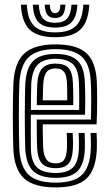

<svg xmlns="http://www.w3.org/2000/svg" viewBox="-20 -801 471 830"><path d="M221.8 9.2Q127.2 9.2 84.9 -28.9Q42.5 -67 37.8 -154.2Q36.8 -178 36.1 -216.9Q35.5 -255.8 35.5 -299.2Q35.5 -342.8 36.1 -381.4Q36.8 -420 38 -443.2Q43.5 -533.8 86.9 -571.5Q130.2 -609.2 220.2 -609.2Q311 -609.2 352.6 -572.2Q394.2 -535.2 398.5 -448.5Q399.2 -429.5 399.6 -407.5Q400 -385.5 400 -361.5Q400 -337.5 399.4 -312.6Q398.8 -287.8 397.5 -263.5H164.8Q164.8 -244.8 165 -225.5Q165.2 -206.2 165.8 -190.2Q166.2 -174.2 166.5 -164.5Q168.8 -127.8 181.1 -111.2Q193.5 -94.8 221.8 -94.8Q246 -94.8 256.9 -109.6Q267.8 -124.5 269.5 -160.8Q270 -170.2 269.8 -187Q269.5 -203.8 268.5 -226.2H294.2Q295.5 -204.2 295.8 -187Q296 -169.8 295.2 -159.5Q293.2 -113 276.2 -93.5Q259.2 -74 221.8 -74Q180.2 -74 161.5 -94.1Q142.8 -114.2 140.5 -161.5Q140 -175.5 139.6 -195.4Q139.2 -215.2 139 -238.2Q138.8 -261.2 138.8 -284.2H372.8Q373.5 -304.5 373.9 -325.9Q374.2 -347.2 374.2 -368.5Q374.2 -389.8 373.9 -409.8Q373.5 -429.8 372.5 -447.2Q369 -524 333.2 -556.2Q297.5 -588.5 220.2 -588.5Q142.2 -588.5 105.4 -555Q68.5 -521.5 63.8 -441.8Q62.5 -417.5 62 -378.2Q61.5 -339 61.5 -295.9Q61.5 -252.8 62.1 -215.2Q62.8 -177.8 63.5 -157Q67.8 -80 103.5 -45.8Q139.2 -11.5 221.8 -11.5Q299.2 -11.5 334.1 -44.9Q369 -78.2 372.5 -155.5Q373 -166.5 373 -178.5Q373 -190.5 372.6 -202.8Q372.2 -215 371.5 -226.2H397.5Q398.2 -210.5 398.8 -191.1Q399.2 -171.8 398.5 -154.5Q394.2 -66.5 353.4 -28.6Q312.5 9.2 221.8 9.2ZM221.8 -32.2Q154.8 -32.2 123.9 -61Q93 -89.8 89.2 -157.8Q88.2 -179.5 87.8 -217Q87.2 -254.5 87.2 -297.4Q87.2 -340.2 87.8 -378.6Q88.2 -417 89.5 -440.2Q93.8 -508.8 124.1 -538.2Q154.5 -567.8 220.2 -567.8Q283.2 -567.8 313.5 -540.4Q343.8 -513 346.8 -446.5Q347.8 -428.2 348.1 -405.5Q348.5 -382.8 348.5 -357.2Q348.5 -331.8 347.5 -305H113.2Q113 -260.8 113.1 -227Q113.2 -193.2 113.5 -159.8Q114.5 -102.5 139.4 -77.9Q164.2 -53.2 221.8 -53.2Q269.2 -53.2 293.8 -75.5Q318.2 -97.8 321 -157Q321.5 -171.8 321.2 -189.1Q321 -206.5 320 -226.2H345.8Q346.8 -208.5 347.1 -190.8Q347.5 -173 346.8 -156.2Q343.8 -89.5 314.9 -60.9Q286 -32.2 221.8 -32.2ZM113.5 -325.8H322.2Q322.5 -349.5 322.5 -370.9Q322.5 -392.2 322.1 -411.2Q321.8 -430.2 321 -446Q318.5 -504.5 292.6 -525.6Q266.8 -546.8 220.2 -546.8Q168.2 -546.8 143.5 -522.1Q118.8 -497.5 115 -438.5Q114.8 -426.5 114.2 -394.9Q113.8 -363.2 113.5 -325.8ZM139 -346.5Q139.2 -362 139.5 -378.8Q139.8 -395.5 140.1 -410.8Q140.5 -426 141 -437Q144 -485.2 162.4 -505.6Q180.8 -526 220.2 -526Q259.2 -526 276.4 -506.8Q293.5 -487.5 295.2 -443.5Q295.8 -433 296.2 -417.2Q296.8 -401.5 296.8 -383.1Q296.8 -364.8 296.5 -346.5ZM165 -367.2H270.5Q270.8 -381.8 270.6 -396.1Q270.5 -410.5 270.1 -422.8Q269.8 -435 269.5 -442.5Q268 -476.2 256.6 -490.8Q245.2 -505.2 220.2 -505.2Q193.5 -505.2 181.2 -489.4Q169 -473.5 166.8 -435.8Q166.5 -427 166.1 -416.8Q165.8 -406.5 165.5 -394.2Q165.2 -382 165 -367.2ZM218.2 -640.2Q142.5 -640.2 108.2 -673Q74 -705.8 70.2 -780.8H96Q99 -716.8 127.5 -688.9Q156 -661 218.2 -661Q280 -661 308.4 -688.9Q336.8 -716.8 340.2 -780.8H366Q361.8 -705.8 327.4 -673Q293 -640.2 218.2 -640.2ZM218.2 -681.8Q169 -681.8 146.8 -704.8Q124.5 -727.8 121.8 -780.8H147.5Q149.8 -739 166.1 -720.8Q182.5 -702.5 218.2 -702.5Q253.8 -702.5 270.1 -720.8Q286.5 -739 289 -780.8H314.5Q311.8 -727.8 289.2 -704.8Q266.8 -681.8 218.2 -681.8ZM218.2 -723.2Q195.5 -723.2 185.1 -736.6Q174.8 -750 173.2 -780.8H195.8Q195.5 -761.2 201.8 -752.8Q208 -744.2 218.2 -744.2Q228.8 -744.2 234.9 -752.8Q241 -761.2 240.5 -780.8H263Q261.2 -750 250.9 -736.6Q240.5 -723.2 218.2 -723.2Z"/></svg>

Font: Big Shoulders Inline Display Thin ExtraBold
Style: Regular
Weight: 800
Version: Version 2.002